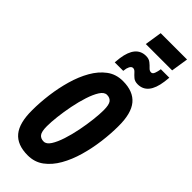

<svg xmlns="http://www.w3.org/2000/svg" viewBox="-342 -1106 1149 1149"><g transform="rotate(45 232.5 -531.0)"><path d="M194 9Q105 9 63 -42Q21 -93 22 -202Q22 -265 31 -335Q40 -405 59 -471.5Q78 -538 108.5 -591.5Q139 -645 182 -677Q225 -709 283 -709Q371 -709 413.5 -658Q456 -607 455 -498Q455 -435 446 -365Q437 -295 418 -228.5Q399 -162 368.5 -108.5Q338 -55 295 -23Q252 9 194 9ZM203 -117Q226 -117 244.5 -146Q263 -175 278 -221Q293 -267 303.5 -320Q314 -373 319.5 -421.5Q325 -470 325 -504Q325 -550 312 -566.5Q299 -583 274 -583Q251 -583 232.5 -554Q214 -525 199 -479Q184 -433 173.5 -380Q163 -327 157.5 -278.5Q152 -230 152 -196Q152 -150 165 -133.5Q178 -117 203 -117ZM169 -753Q171 -774 173 -792Q190 -913 275 -913Q299 -913 314.5 -900.5Q330 -888 341 -876Q352 -864 365 -864Q378 -864 384 -881Q390 -898 392 -911Q393 -915 393 -919H465Q464 -909 463 -899.5Q462 -890 461 -882Q444 -757 359 -757Q334 -757 319.5 -769.5Q305 -782 294 -794.5Q283 -807 271 -807Q258 -807 250.5 -791.5Q243 -776 242 -760Q242 -759 241.5 -756.5Q241 -754 241 -753ZM223 -962 240 -1071H463L446 -962Z"/></g></svg>

Font: Georama Condensed
Style: Bold Italic
Weight: 700
Width: 3
Italic angle: -9°
Designer: Jean-Baptiste Levee
Foundry: Production Type
Version: Version 1.000